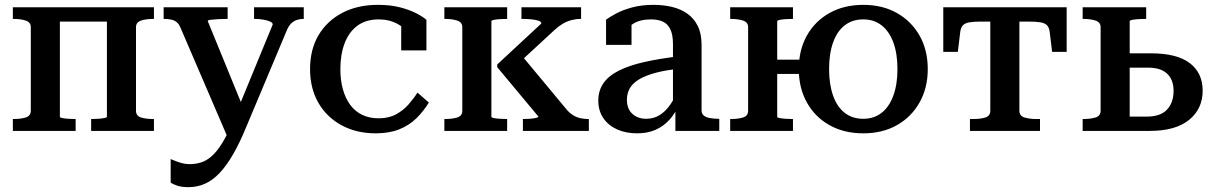

<svg xmlns="http://www.w3.org/2000/svg" viewBox="-20 -540 4999 792"><path d="M107 -83V-428Q107 -448 86.5 -455Q66 -462 35 -462H33V-510H227V-58Q227 -55 237 -53Q247 -51 262 -50Q277 -49 290 -49H292V0H33V-49H35Q66 -49 86.5 -55.5Q107 -62 107 -83ZM421 -58V-510H615V-462H613Q582 -462 561.5 -455Q541 -448 541 -428V-83Q541 -62 561.5 -55.5Q582 -49 613 -49H615V0H356V-49H357Q370 -49 384.5 -50Q399 -51 410 -53Q421 -55 421 -58ZM187 -451V-510H478V-451Z M994 -69 967 -11 920 29 724 -427Q718 -441 709 -448.5Q700 -456 687 -459Q674 -462 656 -462H655V-510H919V-462H917Q899 -462 880.5 -461Q862 -460 849.5 -458.5Q837 -457 837 -453ZM996 -17Q969 49 941.5 96.5Q914 144 885.5 174Q857 204 825.5 218Q794 232 757 232Q731 232 713 226.5Q695 221 684 213V116Q687 117 698.5 122Q710 127 727 132Q744 137 764 137Q787 137 809.5 130Q832 123 853.5 104Q875 85 897 49.5Q919 14 942 -43L954 -72L1105 -439Q1105 -446 1094.5 -451Q1084 -456 1066.5 -459Q1049 -462 1031 -462H1028V-510H1233V-462H1232Q1218 -462 1205.5 -458Q1193 -454 1182.5 -444.5Q1172 -435 1164 -417Z M1542 -52Q1584 -52 1614 -68.5Q1644 -85 1665.5 -109.5Q1687 -134 1702 -158L1749 -117Q1728 -82 1698 -52.5Q1668 -23 1627 -6.5Q1586 10 1530 10Q1450 10 1388.5 -23.5Q1327 -57 1293 -116.5Q1259 -176 1259 -255Q1259 -336 1294 -395Q1329 -454 1392 -487Q1455 -520 1539 -520Q1591 -520 1631 -509.5Q1671 -499 1698.5 -484.5Q1726 -470 1739 -458V-332H1635V-451Q1646 -449 1654.5 -444Q1663 -439 1668.5 -431Q1674 -423 1675.5 -413Q1677 -403 1673 -393Q1657 -421 1621.5 -440.5Q1586 -460 1543 -460Q1490 -460 1455 -434.5Q1420 -409 1402 -362.5Q1384 -316 1384 -255Q1384 -209 1394.5 -171.5Q1405 -134 1425 -107Q1445 -80 1474.5 -66Q1504 -52 1542 -52Z M1887 -83V-428Q1887 -448 1866.5 -455Q1846 -462 1815 -462H1813V-510H2072V-462H2070Q2057 -462 2042 -461Q2027 -460 2017 -458Q2007 -456 2007 -452V-58Q2007 -55 2017 -53Q2027 -51 2042 -50Q2057 -49 2070 -49H2072V0H1813V-49H1815Q1846 -49 1866.5 -55.5Q1887 -62 1887 -83ZM2409 0H2137V-49H2139Q2150 -49 2165 -50Q2180 -51 2190.5 -53.5Q2201 -56 2201 -59L2031 -263V-274L2213 -443Q2213 -451 2200 -455Q2187 -459 2169 -460.5Q2151 -462 2137 -462H2131V-510H2377V-462H2375Q2356 -462 2337 -457Q2318 -452 2300.5 -441.5Q2283 -431 2266 -415L2109 -270L2123 -322L2320 -85Q2333 -71 2347 -63Q2361 -55 2376.5 -52Q2392 -49 2408 -49H2409Z M2782 -308 2781 -256Q2737 -252 2702 -244Q2667 -236 2641 -225Q2615 -214 2598.5 -200Q2582 -186 2574 -168Q2566 -150 2566 -128Q2566 -103 2576 -86Q2586 -69 2604 -59.5Q2622 -50 2645 -50Q2677 -50 2701.5 -65.5Q2726 -81 2745 -108.5Q2764 -136 2778 -174L2781 -110Q2766 -73 2741.5 -46Q2717 -19 2684 -4.5Q2651 10 2608 10Q2562 10 2526 -6Q2490 -22 2469 -52.5Q2448 -83 2448 -125Q2448 -166 2469 -196.5Q2490 -227 2532.5 -248.5Q2575 -270 2637 -284Q2699 -298 2782 -308ZM2766 0V-103L2756 -104V-358Q2756 -396 2745.5 -418.5Q2735 -441 2715 -450.5Q2695 -460 2665 -460Q2620 -460 2591 -441.5Q2562 -423 2544 -397Q2541 -409 2542.5 -419Q2544 -429 2550 -437Q2556 -445 2565 -451Q2574 -457 2585 -460V-355H2480V-459Q2495 -470 2522 -484.5Q2549 -499 2588 -509.5Q2627 -520 2676 -520Q2716 -520 2752 -511.5Q2788 -503 2815.5 -483.5Q2843 -464 2858.5 -432.5Q2874 -401 2874 -355V-84Q2874 -71 2883 -63.5Q2892 -56 2908 -53Q2924 -50 2945 -50L2947 -49V0Z M3066 -83V-428Q3066 -448 3045.5 -455Q3025 -462 2994 -462H2992V-510H3251V-462H3249Q3236 -462 3221 -461Q3206 -460 3196 -458Q3186 -456 3186 -452V-58Q3186 -55 3196 -53Q3206 -51 3221 -50Q3236 -49 3249 -49H3251V0H2992V-49H2994Q3025 -49 3045.5 -55.5Q3066 -62 3066 -83ZM3146 -235V-294H3335V-235ZM3807 -255Q3807 -177 3773 -117Q3739 -57 3679.5 -23.5Q3620 10 3541 10Q3462 10 3402 -23.5Q3342 -57 3308.5 -117Q3275 -177 3275 -255Q3275 -334 3308.5 -393.5Q3342 -453 3402 -486.5Q3462 -520 3541 -520Q3620 -520 3679.5 -486.5Q3739 -453 3773 -393.5Q3807 -334 3807 -255ZM3400 -255Q3400 -192 3416.5 -145.5Q3433 -99 3464.5 -74.5Q3496 -50 3541 -50Q3585 -50 3616.5 -74.5Q3648 -99 3665 -145.5Q3682 -192 3682 -255Q3682 -319 3665 -365Q3648 -411 3616.5 -435.5Q3585 -460 3541 -460Q3496 -460 3464.5 -435.5Q3433 -411 3416.5 -365Q3400 -319 3400 -255Z M4125 -451V-510H4380V-326H4320L4310 -408Q4308 -426 4299 -435.5Q4290 -445 4271.5 -448Q4253 -451 4223 -451ZM4126 -451H4028Q3998 -451 3979.5 -448Q3961 -445 3952 -435.5Q3943 -426 3941 -408L3931 -326H3871V-510H4126ZM4185 -83Q4185 -62 4205.5 -55.5Q4226 -49 4257 -49H4270V0H3981V-49H3994Q4025 -49 4045 -55.5Q4065 -62 4065 -83V-510H4185Z M4640 -59H4710Q4767 -59 4794 -88Q4821 -117 4821 -165Q4821 -211 4794.5 -236Q4768 -261 4715 -261H4620V-320H4728Q4835 -320 4888 -279.5Q4941 -239 4941 -166Q4941 -91 4885 -45.5Q4829 0 4723 0H4446V-49H4448Q4479 -49 4499.5 -55.5Q4520 -62 4520 -83V-428Q4520 -448 4499.5 -455Q4479 -462 4448 -462H4446V-510H4708V-462H4703Q4690 -462 4675 -461Q4660 -460 4650 -458Q4640 -456 4640 -452Z"/></svg>

Font: Roboto Serif 36pt Medium
Style: Regular
Weight: 500
Designer: Greg Gazdowicz
Foundry: Commercial Type
Version: Version 1.008